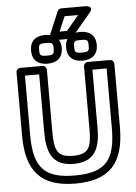

<svg xmlns="http://www.w3.org/2000/svg" viewBox="-68 -1095 837 1185"><g transform="rotate(-5 351.0 -502.5)"><path d="M350 -82C482.1 -82 516 -164.4 516 -290V-651H604V-282C604 -83.7 542.4 -10 351 -10C160.8 -10 98 -84 98 -282V-651H186V-292C186 -171.2 215.9 -82 350 -82ZM350 -132C252.8 -132 236 -176.1 236 -292V-676C236 -686.7 226.1 -701 211 -701H73C62.3 -701 48 -691.1 48 -676V-282C48 -65.6 135.6 40 351 40C567.7 40 654 -65.5 654 -282V-676C654 -686.7 644.1 -701 629 -701H491C480.3 -701 466 -691.1 466 -676V-290C466 -171.4 447.6 -132 350 -132ZM460 -840C501.3 -840 506 -835.7 506 -801C506 -766.7 500.2 -762 460 -762C420.3 -762 416 -767.5 416 -801C416 -835.8 420.1 -840 460 -840ZM460 -890C402.4 -890 366 -861 366 -801C366 -742.8 401.4 -712 460 -712C515.8 -712 556 -738.8 556 -801C556 -862.8 517.1 -890 460 -890ZM243 -840C284.3 -840 289 -835.7 289 -801C289 -766.7 283.2 -762 243 -762C203.3 -762 199 -767.5 199 -801C199 -835.8 203.1 -840 243 -840ZM243 -890C185.4 -890 149 -861 149 -801C149 -742.8 184.4 -712 243 -712C298.8 -712 339 -738.8 339 -801C339 -862.8 300.1 -890 243 -890ZM334.7 -903 373.6 -995H457.4L380.3 -903ZM274 -887.7C257.5 -848.7 297 -853 297 -853H392C399 -853 406.4 -856.3 411.2 -861.9L530.2 -1003.9C562.1 -1042.1 511 -1045 511 -1045H357C348 -1045 338 -1039.2 334 -1029.7Z"/></g></svg>

Font: Fog Sans
Style: Outline
Weight: 700
Foundry: Intel Corporation
Version: Version 1.00